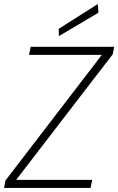

<svg xmlns="http://www.w3.org/2000/svg" viewBox="-23 -932 586 952"><path d="M-3 0 4 -37 482 -660H121L129 -700H543L536 -663L57 -40H434L426 0ZM269 -753 268 -789 462 -912 465 -869Z"/></svg>

Font: DM Sans ExtraLight
Style: Italic
Weight: 250
Italic angle: -10°
Designer: Colophon Foundry, Jonny Pinhorn
Foundry: Colophon Foundry
Version: Version 4.004;gftools[0.9.30]